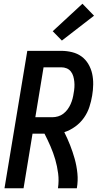

<svg xmlns="http://www.w3.org/2000/svg" viewBox="-20 -1007 540 1027"><path d="M4 0 126 -735H308Q337 -735 365.5 -728Q394 -721 416 -705Q438 -689 452.5 -664.5Q467 -640 473 -612.5Q479 -585 478.5 -555Q478 -525 473 -496Q468 -465 458 -434.5Q448 -404 429 -377Q410 -350 382.5 -330Q355 -310 324 -300Q341 -266 355 -230.5Q369 -195 379.5 -157.5Q390 -120 394 -80Q398 -40 391 0H290Q296 -40 291 -79Q286 -118 275.5 -154Q265 -190 250 -224.5Q235 -259 218 -292H154L106 0ZM169 -380H260Q275 -380 290.5 -384.5Q306 -389 319 -399Q332 -409 341.5 -422Q351 -435 357.5 -449.5Q364 -464 368 -479Q372 -494 374 -509Q377 -524 378 -539.5Q379 -555 377.5 -570Q376 -585 372 -599Q368 -613 359 -624.5Q350 -636 336.5 -641.5Q323 -647 308 -647H213ZM311 -790 262 -840 421 -987 483 -923Z"/></svg>

Font: Iosevka Curly Semibold Oblique
Style: Regular
Weight: 600
Italic angle: -9°
Monospace: yes
Designer: Belleve Invis
Foundry: Belleve Invis
Version: Version 11.1.0; ttfautohint (v1.8.3)